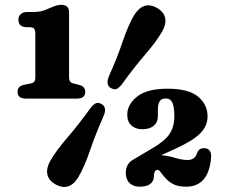

<svg xmlns="http://www.w3.org/2000/svg" viewBox="-20 -738 924 777"><path d="M88 -628Q54.5 -628 54.5 -659Q54.5 -672 64 -680.8Q73.5 -689.5 90.5 -689.5H114Q141 -689.5 158.5 -696Q176 -702.5 194 -710.5Q213 -718.5 227.5 -718.5Q259.5 -718.5 259.5 -688.5V-424Q259.5 -405.5 274.5 -401L300 -394.5Q325 -388 325 -366.5Q325 -339 291.5 -339H85Q51 -339 51 -366.5Q51 -389.5 76.5 -394.5L107.5 -401Q123 -404.5 123 -424V-598.5Q123 -616.5 117.8 -622.2Q112.5 -628 100 -628ZM474.5 -398.5Q462 -382.5 452.2 -378.2Q442.5 -374 428 -382Q406.5 -394.5 421 -430Q454 -503.5 476.2 -569.2Q498.5 -635 522.5 -676Q540 -705 563.5 -713.5Q587 -722 616 -705.5Q644 -689 648.5 -664.2Q653 -639.5 636 -610Q612.5 -569.5 567.2 -517Q522 -464.5 474.5 -398.5ZM345 -299Q357.5 -315.5 367.8 -320Q378 -324.5 392 -316.5Q414 -303 399 -268Q366.5 -194.5 344 -128.5Q321.5 -62.5 297.5 -22Q280 8 256.2 16Q232.5 24 203.5 7.5Q176 -8.5 171.5 -33.5Q167 -58.5 184 -88Q207.5 -128.5 253 -181.5Q298.5 -234.5 345 -299ZM489 -39Q489 -78 525 -95.5L590 -134Q643.5 -164 664.5 -193.5Q685.5 -223 685.5 -266.5Q685.5 -305.5 677.5 -322.5Q669.5 -339.5 652 -339.5Q632 -339.5 625.5 -327Q619 -314.5 619 -296V-268Q619 -243.5 602.2 -229.2Q585.5 -215 556 -215Q528.5 -215 511.8 -230.2Q495 -245.5 495 -274Q495 -315 534.8 -347Q574.5 -379 658.5 -379Q742.5 -379 781.2 -347.2Q820 -315.5 820 -266.5Q820 -228 790 -198Q760 -168 688.5 -135.5L632.5 -110Q663 -107 690 -98.8Q717 -90.5 740 -90.5Q752.5 -90.5 762.5 -96.8Q772.5 -103 778 -119.5Q782 -130.5 790 -134.8Q798 -139 806.5 -138.5Q838 -136.5 834 -98Q828.5 -38.5 802.8 -10.5Q777 17.5 733.5 17.5Q699.5 17.5 678.8 6Q658 -5.5 642.5 -25.5Q632.5 -37.5 627.8 -44Q623 -50.5 617 -50.5Q603 -50.5 602.5 -21.5Q602 -5 588.2 6.2Q574.5 17.5 545.5 17.5Q519.5 17.5 504.2 2.8Q489 -12 489 -39Z"/></svg>

Font: Fraunces 9pt SuperSoft
Style: Bold
Weight: 700
Version: Version 1.000;[b76b70a41]